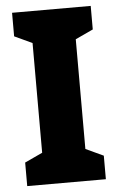

<svg xmlns="http://www.w3.org/2000/svg" viewBox="-52 -751 484 788"><g transform="rotate(-5 190.0 -357.0)"><path d="M352 0H28V-97L101 -131V-583L28 -617V-714H352V-617L279 -583V-131L352 -97Z"/></g></svg>

Font: Noto Sans Telugu Condensed Black
Style: Regular
Weight: 900
Width: 3
Designer: Jelle Bosma - Monotype Design Team
Foundry: Monotype Imaging Inc.
Version: Version 2.005; ttfautohint (v1.8.4.7-5d5b)